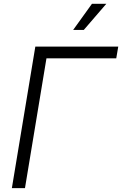

<svg xmlns="http://www.w3.org/2000/svg" viewBox="-20 -967 628 987"><path d="M587.9 -727.5 577.6 -667H218.8L108.4 0H41L161.6 -727.5ZM356 -813 452.6 -947.3H526.4L410.6 -813Z"/></svg>

Font: Inter 24pt Light
Style: Italic
Weight: 300
Italic angle: -9.3988°
Designer: Rasmus Andersson
Foundry: rsms
Version: Version 4.001;git-66647c0bb